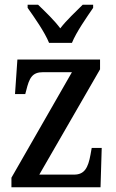

<svg xmlns="http://www.w3.org/2000/svg" viewBox="-20 -786 485 806"><path d="M186 -606H282C300 -651 345 -715 371 -753V-766H327C298 -737 259 -701 233 -667C208 -701 170 -737 140 -766H96V-753C123 -715 168 -651 186 -606ZM28 0H402L407 -165H365L360 -137C350 -82 335 -53 291 -53H145L400 -495V-536H53L43 -391H86L90 -406C103 -459 115 -483 161 -483H282L28 -40Z"/></svg>

Font: Noto Serif Sinhala Condensed Medium
Style: Regular
Weight: 500
Width: 3
Designer: Jelle Bosma - Monotype Design Team
Foundry: Monotype Imaging Inc.
Version: Version 2.007